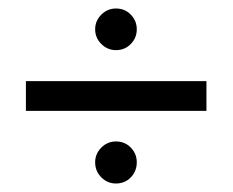

<svg xmlns="http://www.w3.org/2000/svg" viewBox="-20 -452 548 452"><path d="M253 -432Q274 -432 288 -417.5Q302 -403 302 -383Q302 -363 288 -348.5Q274 -334 253 -334Q233 -334 218.5 -348.5Q204 -363 204 -383Q204 -403 218.5 -417.5Q233 -432 253 -432ZM466 -261V-191H41V-261ZM253 -119Q274 -119 288 -104.5Q302 -90 302 -70Q302 -49 288 -34.5Q274 -20 253 -20Q233 -20 218.5 -34.5Q204 -49 204 -70Q204 -90 218.5 -104.5Q233 -119 253 -119Z"/></svg>

Font: Almarai
Style: Regular
Weight: 400
Designer: Boutros International 2019
Foundry: Created by Boutros International 2019
Version: Version 1.10